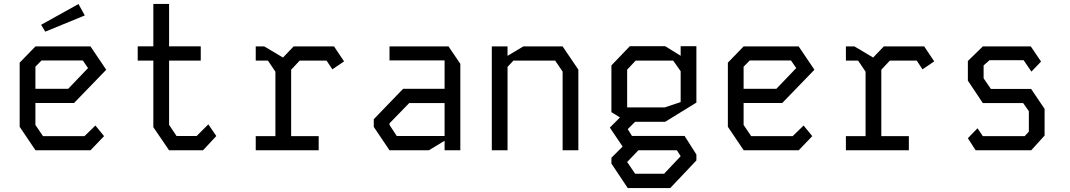

<svg xmlns="http://www.w3.org/2000/svg" viewBox="-20 -764 5440 976"><path d="M160 -528 80 -445.5V-119.5L160.5 0H440L509 -72L465 -126L409.5 -72H198.5L160 -129V-240.5H356.5L520 -409.5L440 -528ZM160 -425 191 -456.5H401L427.5 -418L326.5 -312.5H160ZM379 -743.5 189 -638 210 -603 411 -685.5Z M759.5 -744V-528.5H680V-456H759.5V-117.5L839.5 0H1012L1079.5 -72.5L1039 -132L979.5 -72.5H877.5L839.5 -129.5V-456H1000.5V-528.5H839.5V-744Z M1280 -528V-456H1342L1380 -399.5V-72H1280V0H1600V-72H1460V-409.5L1503.5 -456H1640L1669.5 -411.5L1729 -452L1678 -528H1472.5L1418.5 -471.5L1323.5 -528Z M1960 -528V-457H2240V-312.5H2029L1880 -158V-119L1960 0H2160L2240 -48.5V0H2320V-439.5L2260 -528ZM1960 -129V-137L2060 -240H2240V-72.5H1997Z M2480 -528V0H2560V-424L2590 -456H2802L2840 -400V0H2920V-410L2840 -528H2640L2560 -480V-528Z M3225 0H3421L3440 30L3356 119H3208.5L3168 59.5ZM3168 -410 3211.5 -456H3402L3440 -402V-245L3359 -218H3168ZM3361.5 -145 3520 -242.5V-529H3440V-480.5L3361.5 -529H3181.5L3088 -431.5V-194L3131.5 -167L3080 -115.5L3145 -19L3088 38V67.5L3171 192H3387L3520 51.5V21.5L3460 -73H3192.5L3171 -107.5L3208.5 -145Z M3760 -528 3680 -445.5V-119.5L3760.5 0H4040L4109 -72L4065 -126L4009.5 -72H3798.5L3760 -129V-240.5H3956.5L4120 -409.5L4040 -528ZM3760 -425 3791 -456.5H4001L4027.5 -418L3926.5 -312.5H3760Z M4280 -528V-456H4342L4380 -399.5V-72H4280V0H4600V-72H4460V-409.5L4503.5 -456H4640L4669.5 -411.5L4729 -452L4678 -528H4472.5L4418.5 -471.5L4323.5 -528Z M4976 -528 4900 -454V-354L4976 -240H5181L5210 -199V-95L5189 -72H4976L4949 -112L4900 -61.5L4939.5 0H5222L5290 -75V-210.5L5221.5 -312H5017L4980 -366V-431.5L5010 -458H5183.5L5223 -400L5272 -451L5220 -528Z"/></svg>

Font: Kode
Style: Regular
Weight: 400
Monospace: yes
Designer: Isa Ozler
Foundry: Kadena LLC
Version: Version 1.000;gftools[0.9.28]